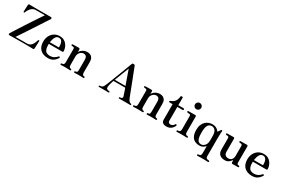

<svg xmlns="http://www.w3.org/2000/svg" viewBox="129 -2169 5608 3807"><g transform="rotate(30 2933.5 -265.5)"><path d="M601 0Q599 0 588 0Q564 -1 499 -2.5Q434 -4 330 -3L65 0Q45 0 42.5 -12Q40 -24 50 -41Q60 -59 86.5 -101Q113 -143 150 -200.5Q187 -258 228.5 -322Q270 -386 311 -448.5Q352 -511 387.5 -564Q423 -617 446.5 -652Q470 -687 476 -694H272Q222 -694 188 -669.5Q154 -645 133 -610Q112 -575 101 -545Q100 -541 96.5 -537.5Q93 -534 85 -535Q78 -536 76 -541Q74 -546 74 -550Q74 -553 75 -572.5Q76 -592 77 -618.5Q78 -645 79 -668Q80 -691 81 -701Q82 -727 108 -727Q113 -727 135 -726Q157 -725 205 -724.5Q253 -724 337 -724H596Q613 -724 618 -711Q623 -698 613 -683Q610 -678 591 -649.5Q572 -621 542.5 -575.5Q513 -530 477 -474.5Q441 -419 402.5 -360.5Q364 -302 327 -246Q290 -190 259.5 -144Q229 -98 209 -68Q189 -38 184 -32H451Q492 -32 519 -51Q546 -70 563 -98Q580 -126 590 -153.5Q600 -181 606 -198Q609 -207 624 -207Q631 -207 632.5 -202.5Q634 -198 634 -193Q634 -190 633 -167Q632 -144 631 -114Q630 -84 628.5 -58.5Q627 -33 627 -25Q626 0 601 0Z M950 12Q836 12 771.5 -50Q707 -112 707 -228Q707 -301 736 -359Q765 -417 818.5 -451Q872 -485 943 -485Q997 -485 1037 -464Q1077 -443 1103 -409Q1129 -375 1142 -335.5Q1155 -296 1155 -258Q1155 -242 1135 -242H825Q823 -166 838.5 -123Q854 -80 885 -63Q916 -46 960 -46Q1011 -46 1051.5 -68Q1092 -90 1118 -123Q1129 -136 1143 -127Q1157 -118 1147 -103Q1127 -73 1101.5 -47Q1076 -21 1039.5 -4.5Q1003 12 950 12ZM827 -281H1035Q1037 -329 1028.5 -367Q1020 -405 999.5 -427Q979 -449 941 -449Q893 -449 866 -403.5Q839 -358 827 -281Z M1241 0Q1226 0 1226 -17Q1226 -33 1241 -33Q1275 -33 1287.5 -48Q1300 -63 1300 -99V-387Q1300 -407 1297 -418.5Q1294 -430 1281 -432Q1274 -434 1260 -435.5Q1246 -437 1239 -438Q1225 -440 1225 -454Q1225 -470 1240 -470Q1243 -470 1263 -471Q1283 -472 1308 -472.5Q1333 -473 1354 -473Q1375 -473 1381 -473Q1406 -472 1406 -447V-391Q1420 -414 1443.5 -435.5Q1467 -457 1500 -471Q1533 -485 1573 -485Q1610 -485 1641 -471Q1672 -457 1691 -424Q1710 -391 1710 -333V-101Q1710 -63 1721.5 -48Q1733 -33 1758 -33Q1773 -33 1773 -17Q1773 0 1758 0Q1751 0 1733 -1Q1715 -2 1694 -2.5Q1673 -3 1655 -3Q1638 -3 1617 -2.5Q1596 -2 1578.5 -1Q1561 0 1553 0Q1538 0 1538 -17Q1538 -33 1553 -33Q1584 -33 1593 -48Q1602 -63 1602 -99V-319Q1602 -376 1581 -399.5Q1560 -423 1522 -423Q1494 -423 1467.5 -405.5Q1441 -388 1424.5 -359Q1408 -330 1408 -295V-101Q1408 -63 1419 -48Q1430 -33 1452 -33Q1468 -33 1468 -17Q1468 0 1452 0Q1441 0 1410.5 -1.5Q1380 -3 1354 -3Q1337 -3 1313 -2.5Q1289 -2 1269 -1Q1249 0 1241 0Z M2114 0Q2101 0 2101 -13Q2101 -29 2114 -29Q2149 -29 2169 -41.5Q2189 -54 2205 -89Q2213 -105 2228.5 -143Q2244 -181 2264.5 -234Q2285 -287 2308 -347Q2331 -407 2354 -467Q2377 -527 2396.5 -578.5Q2416 -630 2429.5 -667Q2443 -704 2448 -717Q2453 -730 2459.5 -734Q2466 -738 2482 -738Q2498 -738 2505 -734Q2512 -730 2517 -717Q2525 -697 2542.5 -652Q2560 -607 2583 -548Q2606 -489 2631 -424.5Q2656 -360 2679.5 -299Q2703 -238 2722 -188.5Q2741 -139 2752 -112Q2770 -66 2790.5 -47.5Q2811 -29 2830 -29Q2843 -29 2843 -13Q2843 0 2830 0Q2820 0 2789 -0.5Q2758 -1 2706 -1Q2663 -1 2624 -0.5Q2585 0 2575 0Q2562 0 2562 -13Q2562 -29 2575 -29Q2607 -29 2619.5 -39.5Q2632 -50 2632 -64.5Q2632 -79 2627 -89Q2626 -91 2620 -109Q2614 -127 2605.5 -152.5Q2597 -178 2588 -203.5Q2579 -229 2573 -247H2303Q2297 -227 2287.5 -196.5Q2278 -166 2270.5 -137Q2263 -108 2263 -90Q2263 -53 2281.5 -41Q2300 -29 2333 -29Q2346 -29 2346 -13Q2346 0 2333 0Q2323 0 2295.5 -0.5Q2268 -1 2224 -1Q2185 -1 2155 -0.5Q2125 0 2114 0ZM2316 -280H2560L2443 -610Z M2902 0Q2887 0 2887 -17Q2887 -33 2902 -33Q2936 -33 2948.5 -48Q2961 -63 2961 -99V-387Q2961 -407 2958 -418.5Q2955 -430 2942 -432Q2935 -434 2921 -435.5Q2907 -437 2900 -438Q2886 -440 2886 -454Q2886 -470 2901 -470Q2904 -470 2924 -471Q2944 -472 2969 -472.5Q2994 -473 3015 -473Q3036 -473 3042 -473Q3067 -472 3067 -447V-391Q3081 -414 3104.5 -435.5Q3128 -457 3161 -471Q3194 -485 3234 -485Q3271 -485 3302 -471Q3333 -457 3352 -424Q3371 -391 3371 -333V-101Q3371 -63 3382.5 -48Q3394 -33 3419 -33Q3434 -33 3434 -17Q3434 0 3419 0Q3412 0 3394 -1Q3376 -2 3355 -2.5Q3334 -3 3316 -3Q3299 -3 3278 -2.5Q3257 -2 3239.5 -1Q3222 0 3214 0Q3199 0 3199 -17Q3199 -33 3214 -33Q3245 -33 3254 -48Q3263 -63 3263 -99V-319Q3263 -376 3242 -399.5Q3221 -423 3183 -423Q3155 -423 3128.5 -405.5Q3102 -388 3085.5 -359Q3069 -330 3069 -295V-101Q3069 -63 3080 -48Q3091 -33 3113 -33Q3129 -33 3129 -17Q3129 0 3113 0Q3102 0 3071.5 -1.5Q3041 -3 3015 -3Q2998 -3 2974 -2.5Q2950 -2 2930 -1Q2910 0 2902 0Z M3657 12Q3614 12 3582 -8Q3550 -28 3550 -83V-434H3480Q3464 -434 3464 -450V-453Q3464 -460 3468.5 -463.5Q3473 -467 3480 -469Q3538 -489 3569.5 -529.5Q3601 -570 3609 -643Q3609 -659 3625 -659H3642Q3648 -659 3653 -654.5Q3658 -650 3658 -643V-473H3780Q3796 -473 3796 -458V-450Q3796 -434 3780 -434H3658V-118Q3658 -63 3715 -63Q3742 -63 3763.5 -79Q3785 -95 3796 -116Q3804 -131 3821 -121Q3828 -117 3828 -111Q3828 -105 3825 -97Q3808 -54 3766.5 -21Q3725 12 3657 12Z M3897 0Q3881 0 3881 -16Q3881 -33 3897 -33Q3935 -33 3948 -49Q3961 -65 3961 -101V-385Q3961 -413 3955.5 -422.5Q3950 -432 3936 -433Q3929 -434 3912.5 -435.5Q3896 -437 3889 -438Q3875 -441 3875 -455Q3875 -471 3890 -471Q3893 -471 3915 -471.5Q3937 -472 3964.5 -472Q3992 -472 4015 -472.5Q4038 -473 4044 -473Q4069 -473 4069 -450V-101Q4069 -65 4081 -49Q4093 -33 4125 -33Q4140 -33 4140 -16Q4140 0 4125 0Q4118 0 4098 -1Q4078 -2 4055 -2.5Q4032 -3 4014 -3Q3997 -3 3972 -2.5Q3947 -2 3925.5 -1Q3904 0 3897 0ZM4007 -582Q3977 -582 3956 -603Q3935 -624 3935 -654Q3935 -684 3956 -705Q3977 -726 4007 -726Q4037 -726 4058 -705Q4079 -684 4079 -654Q4079 -624 4058 -603Q4037 -582 4007 -582Z M4488 207Q4472 207 4472 191Q4472 174 4488 174Q4526 174 4539 158Q4552 142 4552 106V-52Q4542 -41 4523.5 -26Q4505 -11 4478 0.5Q4451 12 4413 12Q4361 12 4314.5 -9.5Q4268 -31 4239 -84.5Q4210 -138 4210 -232Q4210 -301 4230.5 -349Q4251 -397 4284 -427Q4317 -457 4357 -471Q4397 -485 4436 -485Q4486 -485 4516.5 -470Q4547 -455 4564.5 -436Q4582 -417 4592 -405Q4605 -423 4618.5 -442.5Q4632 -462 4641 -473Q4646 -480 4657 -477Q4668 -474 4667 -462Q4666 -451 4663 -410Q4660 -369 4660 -295V109Q4660 145 4676.5 159.5Q4693 174 4730 174Q4746 174 4746 191Q4746 207 4730 207Q4723 207 4699.5 206Q4676 205 4650 204.5Q4624 204 4606 204Q4589 204 4564 204.5Q4539 205 4517.5 206Q4496 207 4488 207ZM4435 -25Q4461 -25 4488.5 -41.5Q4516 -58 4535 -93Q4554 -128 4554 -184V-281Q4554 -368 4522.5 -407.5Q4491 -447 4444 -447Q4385 -447 4356 -399Q4327 -351 4327 -232Q4327 -149 4340.5 -104Q4354 -59 4378.5 -42Q4403 -25 4435 -25Z M4997 12Q4927 12 4882.5 -24Q4838 -60 4838 -139V-386Q4838 -409 4833.5 -420Q4829 -431 4814 -434Q4806 -436 4794.5 -437Q4783 -438 4775 -439Q4761 -442 4761 -456Q4761 -472 4776 -472Q4779 -472 4799.5 -472.5Q4820 -473 4846 -473Q4872 -473 4893.5 -473.5Q4915 -474 4921 -474Q4946 -474 4946 -448V-155Q4946 -103 4972 -79Q4998 -55 5040 -55Q5093 -55 5118.5 -88.5Q5144 -122 5144 -168V-386Q5144 -409 5139.5 -420Q5135 -431 5120 -434Q5112 -436 5100.5 -437Q5089 -438 5081 -439Q5067 -442 5067 -456Q5067 -472 5082 -472Q5085 -472 5105.5 -472.5Q5126 -473 5152 -473Q5178 -473 5199.5 -473.5Q5221 -474 5227 -474Q5252 -474 5252 -448V-87Q5252 -59 5257.5 -51Q5263 -43 5276 -40Q5283 -39 5288.5 -37.5Q5294 -36 5299 -34Q5314 -33 5314 -18Q5314 -2 5298 -2Q5295 -2 5278 -1.5Q5261 -1 5238.5 -1Q5216 -1 5197.5 -0.5Q5179 0 5173 0Q5149 0 5148 -23Q5148 -31 5147 -49.5Q5146 -68 5144 -76Q5142 -75 5133 -61.5Q5124 -48 5107 -31Q5090 -14 5063 -1Q5036 12 4997 12Z M5622 12Q5508 12 5443.5 -50Q5379 -112 5379 -228Q5379 -301 5408 -359Q5437 -417 5490.5 -451Q5544 -485 5615 -485Q5669 -485 5709 -464Q5749 -443 5775 -409Q5801 -375 5814 -335.5Q5827 -296 5827 -258Q5827 -242 5807 -242H5497Q5495 -166 5510.5 -123Q5526 -80 5557 -63Q5588 -46 5632 -46Q5683 -46 5723.5 -68Q5764 -90 5790 -123Q5801 -136 5815 -127Q5829 -118 5819 -103Q5799 -73 5773.5 -47Q5748 -21 5711.5 -4.5Q5675 12 5622 12ZM5499 -281H5707Q5709 -329 5700.5 -367Q5692 -405 5671.5 -427Q5651 -449 5613 -449Q5565 -449 5538 -403.5Q5511 -358 5499 -281Z"/></g></svg>

Font: Zen Antique
Style: Regular
Weight: 400
Designer: Yoshimichi Ohira
Foundry: Positype
Version: Version 1.001